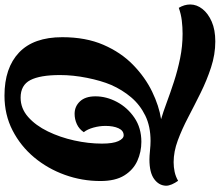

<svg xmlns="http://www.w3.org/2000/svg" viewBox="-82 -639 981 857"><g transform="rotate(-90 408.5 -210.5)"><path d="M652 260Q594 260 536 241Q478 222 422.5 194.5Q367 167 313.5 139Q260 111 210 92.5Q160 74 113 74Q91 74 70 78.5Q49 83 30 94Q20 80 14 66Q8 52 8 40Q9 8 38 -13Q67 -34 125 -34Q140 -34 165 -31.5Q190 -29 208 -29Q273 -29 321 -52.5Q369 -76 402.5 -115.5Q436 -155 458 -205Q477 -250 489.5 -312.5Q502 -375 502 -433Q502 -522 479.5 -565.5Q457 -609 401 -609Q353 -609 315 -575.5Q277 -542 250.5 -487.5Q224 -433 210 -369.5Q196 -306 196 -246Q196 -197 207 -173Q218 -149 233 -149Q254 -149 264.5 -172Q275 -195 275 -230Q275 -257 267.5 -284Q260 -311 247 -327Q261 -348 283 -358Q305 -368 329 -368Q362 -368 384.5 -344Q407 -320 407 -275Q407 -226 382 -179Q357 -132 311.5 -101Q266 -70 204 -70Q159 -70 119 -88Q79 -106 54 -146Q29 -186 29 -253Q29 -335 56.5 -411.5Q84 -488 134.5 -548.5Q185 -609 255 -645Q325 -681 410 -681Q534 -681 602.5 -616Q671 -551 671 -423Q671 -318 637 -239.5Q603 -161 547.5 -107Q492 -53 428 -22Q364 9 305 18Q336 27 379 43Q422 59 472.5 75.5Q523 92 577 103Q631 114 686 114Q716 114 745 110.5Q774 107 802 97Q817 122 817 148Q817 177 797 202.5Q777 228 740.5 244Q704 260 652 260Z"/></g></svg>

Font: Sansita Swashed
Style: Bold
Weight: 700
Designer: Pablo Cosgaya
Foundry: Omnibus-Type
Version: Version 1.003; ttfautohint (v1.8.3)